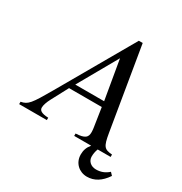

<svg xmlns="http://www.w3.org/2000/svg" viewBox="-242 -809 1059 1118"><g transform="rotate(30 287.5 -249.5)"><path d="M433 0C414 23 406 46 406 74C406 131 449 169 501 169C550 169 591 144 626 92L609 74C584 96 558 106 526 106C491 106 467 83 467 53C467 36 470 18 477 0H564V-16C511 -20 500 -31 486 -115L394 -668H368L83 -172C8 -42 -5 -25 -51 -16V0H135V-16C88 -18 73 -30 73 -49C73 -65 81 -89 95 -115L154 -226H374L394 -95C395 -86 396 -77 396 -69C396 -35 382 -19 319 -16V0ZM369 -262H175L324 -525Z"/></g></svg>

Font: XITS
Style: Italic
Weight: 400
Italic angle: -16.33°
Designer: MicroPress Inc., with final additions and corrections provided by Coen Hoffman, Elsevier (retired)
Version: Version 1.107